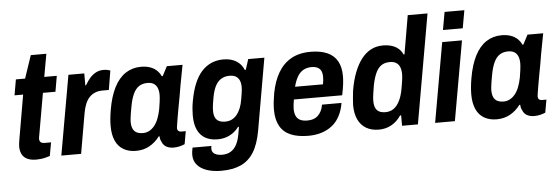

<svg xmlns="http://www.w3.org/2000/svg" viewBox="-55 -900 3683 1267"><g transform="rotate(-5 1786.5 -266.0)"><path d="M156 12Q117 12 93.5 0Q70 -12 59.5 -33.5Q49 -55 49 -84Q49 -93 50.5 -104Q52 -115 54 -128L105 -423H48L66 -527H127L178 -678H281L254 -527H337L319 -423H236L188 -149Q187 -145 185.5 -135.5Q184 -126 184 -123Q184 -109 192 -101Q200 -93 218 -93H261L245 -4Q233 0 217.5 4Q202 8 186 10Q170 12 156 12Z M321 0 414 -527H519V-448H524Q539 -475 556.5 -495Q574 -515 596.5 -527Q619 -539 647 -539Q662 -539 673.5 -536.5Q685 -534 692 -531L671 -404H629Q602 -404 580.5 -395.5Q559 -387 542.5 -370Q526 -353 515 -326.5Q504 -300 498 -265L452 0Z M815 12Q768 12 733 -8Q698 -28 680 -68Q662 -108 662 -166Q662 -190 664.5 -216Q667 -242 672 -271Q687 -360 717.5 -419.5Q748 -479 793 -508.5Q838 -538 895 -538Q928 -538 953.5 -529.5Q979 -521 997.5 -504.5Q1016 -488 1027 -464H1033L1066 -527H1170L1145 -395Q1140 -362 1133 -324.5Q1126 -287 1119.5 -252Q1113 -217 1108 -187Q1103 -157 1100 -138Q1097 -119 1097 -115Q1097 -102 1104 -95.5Q1111 -89 1122 -89H1153L1138 -4Q1125 2 1105.5 7Q1086 12 1064 12Q1037 12 1016.5 1Q996 -10 987 -34Q983 -41 980.5 -50Q978 -59 978 -70H972Q944 -32 904.5 -10Q865 12 815 12ZM871 -101Q893 -101 912 -111Q931 -121 946.5 -139.5Q962 -158 973 -186Q984 -214 991 -249Q996 -278 998 -295Q1000 -312 1001 -322.5Q1002 -333 1002 -341Q1002 -370 994 -389Q986 -408 970 -418Q954 -428 929 -428Q895 -428 872 -412.5Q849 -397 834 -364.5Q819 -332 810 -282Q804 -252 801.5 -233.5Q799 -215 797.5 -203Q796 -191 796 -182Q796 -141 814 -121Q832 -101 871 -101Z M1365 192Q1310 192 1269 178Q1228 164 1205 137Q1182 110 1182 71Q1182 63 1183 52Q1184 41 1188 23H1313Q1312 29 1311.5 33Q1311 37 1311 41Q1311 57 1319.5 67Q1328 77 1343 82Q1358 87 1378 87Q1412 87 1435.5 73Q1459 59 1474 31.5Q1489 4 1496 -34Q1499 -48 1501 -62Q1503 -76 1505 -87H1499Q1483 -65 1461 -49Q1439 -33 1413 -25Q1387 -17 1357 -17Q1311 -17 1277.5 -35.5Q1244 -54 1226 -92Q1208 -130 1208 -189Q1208 -209 1210 -232.5Q1212 -256 1217 -284Q1241 -416 1298 -477.5Q1355 -539 1441 -539Q1492 -539 1526.5 -517.5Q1561 -496 1576 -458H1583L1605 -527H1712L1629 -51Q1613 39 1579.5 92Q1546 145 1493 168.5Q1440 192 1365 192ZM1418 -129Q1442 -129 1461 -138Q1480 -147 1495 -165Q1510 -183 1520.5 -209Q1531 -235 1536 -268Q1540 -290 1542 -304Q1544 -318 1545 -328Q1546 -338 1546 -346Q1546 -373 1538 -391Q1530 -409 1514 -418.5Q1498 -428 1472 -428Q1440 -428 1416 -413Q1392 -398 1377 -368Q1362 -338 1354 -291Q1350 -267 1347.5 -251.5Q1345 -236 1344.5 -226Q1344 -216 1344 -207Q1344 -181 1351.5 -164Q1359 -147 1375.5 -138Q1392 -129 1418 -129Z M1957 12Q1887 12 1840 -8Q1793 -28 1769 -70.5Q1745 -113 1745 -178Q1745 -204 1748 -231.5Q1751 -259 1756 -287Q1771 -367 1804 -423Q1837 -479 1890 -509Q1943 -539 2019 -539Q2084 -539 2128.5 -519.5Q2173 -500 2195.5 -460.5Q2218 -421 2218 -361Q2218 -338 2214.5 -308Q2211 -278 2202 -235H1882Q1879 -217 1877 -201.5Q1875 -186 1875 -174Q1875 -145 1884 -126Q1893 -107 1911.5 -98Q1930 -89 1959 -89Q1980 -89 1997.5 -94.5Q2015 -100 2028 -112Q2041 -124 2050.5 -142Q2060 -160 2064 -185H2193Q2185 -136 2165 -98.5Q2145 -61 2114.5 -37Q2084 -13 2044.5 -0.5Q2005 12 1957 12ZM1897 -318H2082Q2085 -333 2086 -345Q2087 -357 2087 -366Q2087 -392 2079 -407.5Q2071 -423 2055 -430.5Q2039 -438 2017 -438Q1985 -438 1961.5 -424.5Q1938 -411 1922.5 -384Q1907 -357 1897 -318Z M2424 12Q2375 12 2340 -8.5Q2305 -29 2286.5 -68.5Q2268 -108 2268 -165Q2269 -186 2271 -209Q2273 -232 2276 -258Q2287 -325 2307 -377Q2327 -429 2354.5 -465Q2382 -501 2417.5 -520Q2453 -539 2497 -539Q2531 -539 2556.5 -531Q2582 -523 2600.5 -507Q2619 -491 2629 -468H2635L2679 -724H2810L2683 0H2578V-69H2571Q2545 -30 2507.5 -9Q2470 12 2424 12ZM2477 -99Q2509 -99 2532.5 -116Q2556 -133 2572 -166Q2588 -199 2596 -246Q2601 -274 2603.5 -291Q2606 -308 2607 -318.5Q2608 -329 2608 -338Q2608 -367 2600 -386.5Q2592 -406 2575.5 -416Q2559 -426 2534 -426Q2500 -426 2477.5 -410.5Q2455 -395 2440.5 -363.5Q2426 -332 2416 -283Q2411 -252 2408 -232.5Q2405 -213 2404 -201Q2403 -189 2403 -180Q2403 -139 2420.5 -119Q2438 -99 2477 -99Z M2902 -606 2923 -724H3054L3033 -606ZM2797 0 2890 -527H3021L2928 0Z M3204 12Q3157 12 3122 -8Q3087 -28 3069 -68Q3051 -108 3051 -166Q3051 -190 3053.5 -216Q3056 -242 3061 -271Q3076 -360 3106.5 -419.5Q3137 -479 3182 -508.5Q3227 -538 3284 -538Q3317 -538 3342.5 -529.5Q3368 -521 3386.5 -504.5Q3405 -488 3416 -464H3422L3455 -527H3559L3534 -395Q3529 -362 3522 -324.5Q3515 -287 3508.5 -252Q3502 -217 3497 -187Q3492 -157 3489 -138Q3486 -119 3486 -115Q3486 -102 3493 -95.5Q3500 -89 3511 -89H3542L3527 -4Q3514 2 3494.5 7Q3475 12 3453 12Q3426 12 3405.5 1Q3385 -10 3376 -34Q3372 -41 3369.5 -50Q3367 -59 3367 -70H3361Q3333 -32 3293.5 -10Q3254 12 3204 12ZM3260 -101Q3282 -101 3301 -111Q3320 -121 3335.5 -139.5Q3351 -158 3362 -186Q3373 -214 3380 -249Q3385 -278 3387 -295Q3389 -312 3390 -322.5Q3391 -333 3391 -341Q3391 -370 3383 -389Q3375 -408 3359 -418Q3343 -428 3318 -428Q3284 -428 3261 -412.5Q3238 -397 3223 -364.5Q3208 -332 3199 -282Q3193 -252 3190.5 -233.5Q3188 -215 3186.5 -203Q3185 -191 3185 -182Q3185 -141 3203 -121Q3221 -101 3260 -101Z"/></g></svg>

Font: Archivo SemiCondensed
Style: Bold Italic
Weight: 700
Width: 4
Italic angle: -10°
Designer: Hector Gatti
Foundry: Omnibus-Type
Version: Version 2.001